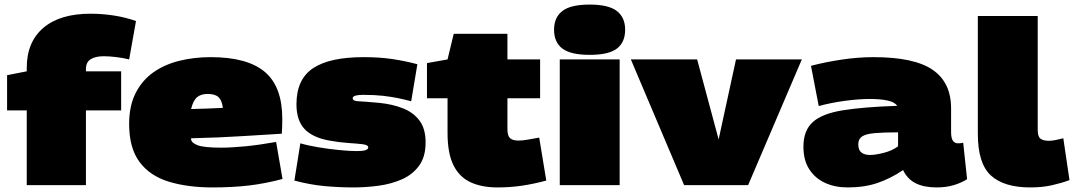

<svg xmlns="http://www.w3.org/2000/svg" viewBox="-20 -810 4699 840"><path d="M97 0V-327H11V-481L97 -498V-513Q97 -626 169.5 -688Q242 -750 376 -750Q428 -750 479 -742Q530 -734 575 -718L545 -550Q522 -556 490.5 -560Q459 -564 434 -564Q398 -564 377 -551Q356 -538 356 -508V-498H510V-327H356V0Z M910 10Q800 10 717.5 -15.5Q635 -41 590 -102Q545 -163 545 -268Q545 -347 573.5 -403Q602 -459 651 -493.5Q700 -528 764.5 -544Q829 -560 902 -560Q1062 -560 1138.5 -495.5Q1215 -431 1215 -290Q1215 -278 1214.5 -258.5Q1214 -239 1213 -225Q1141 -221 1041.5 -214.5Q942 -208 816 -205Q816 -205 816 -201Q817 -185 845 -174.5Q873 -164 947 -164Q994 -164 1054.5 -170Q1115 -176 1188 -189L1216 -27Q1141 -7 1069.5 1.5Q998 10 910 10ZM816 -333Q848 -334 885 -335Q922 -336 955 -338Q951 -371 936 -385Q921 -399 888 -399Q859 -399 842 -384.5Q825 -370 816 -333Z M1268 -20 1294 -183Q1328 -173 1373.5 -165.5Q1419 -158 1464.5 -153.5Q1510 -149 1542 -149Q1591 -149 1591 -165Q1591 -176 1566.5 -179Q1542 -182 1503 -184.5Q1464 -187 1421 -195Q1348 -208 1312.5 -245.5Q1277 -283 1277 -354Q1277 -463 1349.5 -511.5Q1422 -560 1571 -560Q1641 -560 1697.5 -551.5Q1754 -543 1806 -529L1779 -367Q1749 -375 1719.5 -381Q1690 -387 1654 -391Q1618 -395 1568 -395Q1547 -395 1535 -391.5Q1523 -388 1523 -380Q1523 -368 1548 -367Q1573 -366 1639 -360Q1699 -354 1744.5 -335.5Q1790 -317 1816 -281.5Q1842 -246 1842 -187Q1842 -124 1813.5 -85Q1785 -46 1738.5 -25.5Q1692 -5 1636.5 2.5Q1581 10 1527 10Q1462 10 1398.5 4Q1335 -2 1268 -20Z M2156 10Q2088 10 2039 -12.5Q1990 -35 1964 -87Q1938 -139 1938 -229V-380H1848V-534L1938 -550L1965 -662H2200V-550H2343V-380H2200V-245Q2200 -216 2211.5 -205.5Q2223 -195 2248 -195Q2265 -195 2285.5 -198.5Q2306 -202 2339 -208L2370 -20Q2314 -5 2263 2.5Q2212 10 2156 10Z M2560 -570Q2477 -570 2440.5 -597.5Q2404 -625 2404 -680Q2404 -734 2440.5 -762Q2477 -790 2560 -790Q2642 -790 2678.5 -762Q2715 -734 2715 -680Q2715 -625 2679 -597.5Q2643 -570 2560 -570ZM2429 0V-550H2691V0Z M2973 0 2740 -550H3030L3124 -200L3200 -550H3488L3253 0Z M3495 -168Q3495 -239 3536 -276Q3577 -313 3667.5 -327.5Q3758 -342 3905 -347Q3895 -363 3864 -370Q3833 -377 3784 -377Q3738 -377 3677.5 -369Q3617 -361 3562 -346L3528 -522Q3588 -538 3661 -549Q3734 -560 3801 -560Q3980 -560 4060.5 -504.5Q4141 -449 4141 -336V-234Q4141 -204 4149.5 -193.5Q4158 -183 4171 -183Q4176 -183 4182.5 -183.5Q4189 -184 4194 -186L4211 -26Q4186 -10 4152.5 0Q4119 10 4078 10Q4023 10 3986.5 -8Q3950 -26 3931 -66Q3878 -30 3820.5 -10Q3763 10 3688 10Q3633 10 3589.5 -10Q3546 -30 3520.5 -69.5Q3495 -109 3495 -168ZM3735 -179Q3735 -153 3749 -142.5Q3763 -132 3786 -132Q3810 -132 3847 -141.5Q3884 -151 3909 -170V-231Q3844 -231 3806 -227.5Q3768 -224 3751.5 -213Q3735 -202 3735 -179Z M4520 -740V-242Q4520 -212 4532.5 -203Q4545 -194 4569 -194Q4581 -194 4596.5 -197Q4612 -200 4632 -205L4659 -22Q4624 -9 4582 0.5Q4540 10 4488 10Q4372 10 4315 -42.5Q4258 -95 4258 -224V-740Z"/></svg>

Font: Georama Expanded Black
Style: Regular
Weight: 900
Width: 7
Designer: Jean-Baptiste Levee
Foundry: Production Type
Version: Version 1.000